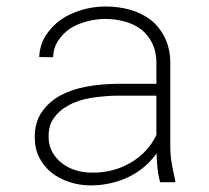

<svg xmlns="http://www.w3.org/2000/svg" viewBox="-20 -558 640 588"><path d="M470.2 0H517.1L516.6 -5.4Q510.7 -30.8 506.1 -56.4Q501.5 -82 501.5 -108.9V-368.7Q500.5 -410.6 484.9 -442.6Q469.2 -474.6 442.9 -496.1Q416 -517.1 380.1 -527.6Q344.2 -538.1 303.7 -538.1Q265.1 -538.1 229.2 -527.3Q193.4 -516.6 165.5 -497.1Q137.2 -476.6 119.4 -448Q101.6 -419.4 100.1 -383.3L142.6 -382.8Q143.6 -411.6 158.2 -433.6Q172.9 -455.6 194.8 -470.7Q217.3 -484.9 245.6 -492.4Q273.9 -500 302.2 -500Q334.5 -500 362.8 -491.9Q391.1 -483.9 412.6 -467.8Q433.1 -451.2 445.6 -426.8Q458 -402.3 459 -369.6V-301.3H336.4Q289.6 -300.8 244.9 -292.7Q200.2 -284.7 165 -265.6Q129.4 -246.1 107.9 -214.8Q86.4 -183.6 86.4 -137.2Q86.4 -102.5 100.3 -75.4Q114.3 -48.3 137.7 -29.3Q161.1 -10.7 192.4 -0.5Q223.6 9.8 257.8 9.8Q289.1 9.8 318.1 3.2Q347.2 -3.4 373 -15.6Q398.9 -27.8 420.9 -46.4Q442.9 -64.9 459.5 -88.4Q460 -65.4 462.2 -43.5Q464.4 -21.5 470.2 0ZM261.2 -29.3Q235.8 -29.3 211.9 -36.6Q188 -43.9 169.9 -58.1Q151.4 -72.3 140.1 -92.5Q128.9 -112.8 128.9 -138.7Q128.4 -172.9 144.3 -195.8Q160.2 -218.8 186.5 -233.4Q217.3 -251.5 258.5 -258.1Q299.8 -264.6 341.3 -265.1H459V-144.5Q445.8 -117.2 425.5 -95.7Q405.3 -74.2 379.9 -59.6Q354 -44.4 324 -36.6Q293.9 -28.8 261.2 -29.3Z"/></svg>

Font: Roboto Mono ExtraLight
Style: Regular
Weight: 250
Monospace: yes
Designer: Google
Version: Version 3.000